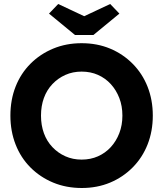

<svg xmlns="http://www.w3.org/2000/svg" viewBox="-20 -930 842 960"><path d="M32 -352Q32 -431 58 -497Q84 -563 132.5 -611.5Q181 -660 246 -687Q311 -714 388 -714Q466 -714 530.5 -687Q595 -660 643.5 -611Q692 -562 718 -496Q744 -430 744 -352Q744 -274 718 -208Q692 -142 643.5 -93Q595 -44 530.5 -17Q466 10 389 10Q311 10 246 -17Q181 -44 132.5 -92.5Q84 -141 58 -207.5Q32 -274 32 -352ZM592 -352Q592 -400 576.5 -440Q561 -480 534 -509.5Q507 -539 470 -555.5Q433 -572 388 -572Q344 -572 307 -555.5Q270 -539 242 -509.5Q214 -480 199.5 -440Q185 -400 185 -352Q185 -304 199.5 -264Q214 -224 242 -194.5Q270 -165 307 -148.5Q344 -132 388 -132Q433 -132 470 -148.5Q507 -165 534 -194.5Q561 -224 576.5 -264Q592 -304 592 -352ZM355 -755 225 -862 271 -910 401 -849 531 -910 577 -862 447 -755Z"/></svg>

Font: Our Lexend SemiBold
Style: Regular
Weight: 600
Designer: Bonnie Shaver-Troup, Thomas Jockin
Foundry: Lexend
Version: Version 1.007